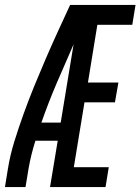

<svg xmlns="http://www.w3.org/2000/svg" viewBox="-29 -755 567 775"><path d="M-9 0 3 -74Q12 -130 29.5 -186Q47 -242 67 -297.5Q87 -353 109.5 -408Q132 -463 155.5 -517.5Q179 -572 204 -626.5Q229 -681 254 -735H518L505 -655H364L326 -422H449L435 -342H312L269 -80H410L397 0H173L204 -187H114Q105 -159 98 -130.5Q91 -102 86 -73L74 0ZM138 -260H216L268 -576Q233 -497 199.5 -418.5Q166 -340 138 -260Z"/></svg>

Font: Iosevka Term Curly Medium
Style: Italic
Weight: 500
Italic angle: -9°
Designer: Belleve Invis
Foundry: Belleve Invis
Version: Version 32.3.0